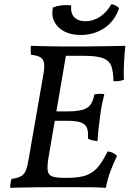

<svg xmlns="http://www.w3.org/2000/svg" viewBox="-20 -899 623 922"><path d="M29 3Q29 -8 30.5 -19Q32 -30 36 -40Q66 -44 81.5 -53Q97 -62 105 -83Q113 -104 119 -143L188 -540Q195 -577 191.5 -596.5Q188 -616 173 -624.5Q158 -633 129 -636Q128 -646 127.5 -656.5Q127 -667 128 -679Q157 -678 183 -677.5Q209 -677 231.5 -676.5Q254 -676 272.5 -676Q291 -676 304 -676L213 -143Q206 -101 209 -80Q212 -59 230.5 -52Q249 -45 286 -45L280 0Q244 0 211 0Q178 0 147.5 0.5Q117 1 87.5 1.5Q58 2 29 3ZM488 3Q459 1 428 0.5Q397 0 361 0Q325 0 280 0L286 -45H305Q367 -45 401 -60Q435 -75 456 -103.5Q477 -132 497 -172Q511 -170 522 -165Q533 -160 542 -150Q526 -119 511.5 -80Q497 -41 488 3ZM448 -221Q434 -223 422.5 -225.5Q411 -228 402 -234Q405 -268 397 -286Q389 -304 366.5 -311.5Q344 -319 303 -319H234L242 -364H307Q369 -364 397 -380.5Q425 -397 433 -446Q446 -448 457 -448.5Q468 -449 481 -447Q475 -422 470 -398.5Q465 -375 460 -336Q455 -300 452.5 -273Q450 -246 448 -221ZM525 -509Q524 -552 515.5 -579Q507 -606 477.5 -618.5Q448 -631 383 -631H276L304 -676Q350 -676 394 -676Q438 -676 484.5 -677Q531 -678 582 -679Q578 -642 575.5 -596.5Q573 -551 575 -516Q556 -508 525 -509ZM368 -731Q321 -731 288 -748.5Q255 -766 240.5 -796Q226 -826 234 -863Q275 -879 322 -873Q318 -836 336.5 -816.5Q355 -797 390 -797Q427 -797 459.5 -818Q492 -839 515 -879Q524 -878 535 -872.5Q546 -867 552 -860Q531 -798 481.5 -764.5Q432 -731 368 -731Z"/></svg>

Font: Vollkorn
Style: Italic
Weight: 400
Italic angle: -11°
Designer: Friedrich Althausen
Foundry: Friedrich Althausen
Version: Version 5.001